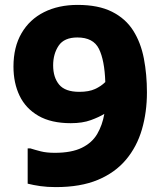

<svg xmlns="http://www.w3.org/2000/svg" viewBox="-20 -752 656 784"><path d="M208 12Q173 12 145 8Q117 4 93 -2V-146H104Q123 -140 146.5 -134Q170 -128 204 -128Q272 -128 314 -148.5Q356 -169 377 -205Q398 -241 406 -287Q385 -274 351 -261.5Q317 -249 269 -249Q189 -249 137 -279Q85 -309 60 -361Q35 -413 35 -480Q35 -560 68 -616.5Q101 -673 160 -702.5Q219 -732 297 -732Q382 -732 437.5 -704Q493 -676 524 -627Q555 -578 567.5 -513Q580 -448 580 -375Q580 -294 559.5 -223.5Q539 -153 494.5 -100Q450 -47 379.5 -17.5Q309 12 208 12ZM197 -485Q197 -436 221.5 -406.5Q246 -377 304 -377Q343 -377 368 -388.5Q393 -400 410 -417Q407 -506 384 -552.5Q361 -599 296 -599Q242 -599 219.5 -565.5Q197 -532 197 -485Z"/></svg>

Font: Kufam
Style: Bold
Weight: 700
Designer: Wael Morcos, Artur Schmal
Foundry: Original Type
Version: Version 1.300; ttfautohint (v1.8.3)